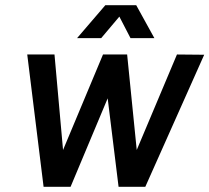

<svg xmlns="http://www.w3.org/2000/svg" viewBox="-20 -720 807 740"><path d="M277 -573H370L440 -656L483 -573H575L505 -700H386ZM148 0H252L395 -341L437 0H540L767 -509L662 -510L507 -142L470 -510H377L223 -142L190 -510H85Z"/></svg>

Font: Arthouse Owned Medium
Style: Italic
Weight: 500
Italic angle: -10°
Designer: Jeremy Tribby
Foundry: Tribby Type
Version: Version 1.000;PS 001.000;hotconv 1.0.88;makeotf.lib2.5.64775